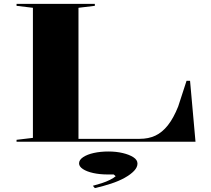

<svg xmlns="http://www.w3.org/2000/svg" viewBox="-20 -728 1086 986"><path d="M65 0V-10L149 -20V-688L65 -698V-708H467V-698L383 -688V-15H697Q743 -15 778 -31.5Q813 -48 842 -84.5Q871 -121 895 -181L938 -313H956L984 0ZM467 238 457 226Q480 220 503 212.5Q526 205 545 195.5Q564 186 574 177L564 168H535Q492 168 458.5 160.5Q425 153 405.5 140Q386 127 386 111Q386 93 407 79Q428 65 462 57.5Q496 50 537 50Q577 50 610.5 58Q644 66 665 79.5Q686 93 686 112Q686 131 668.5 149.5Q651 168 620.5 185Q590 202 550.5 215Q511 228 467 238Z"/></svg>

Font: Kalnia Expanded
Style: Regular
Weight: 400
Width: 7
Designer: Frida Medrano
Foundry: Frida Medrano
Version: Version 1.105